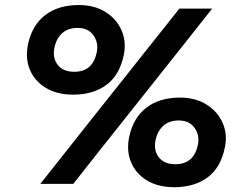

<svg xmlns="http://www.w3.org/2000/svg" viewBox="-20 -748 980 781"><path d="M277.5 -363Q211.5 -363 166 -390.8Q120.5 -418.5 101.2 -465.2Q82 -512 94.5 -570Q111 -646 164.2 -686.8Q217.5 -727.5 300 -727.5Q364.5 -727.5 409.8 -698.8Q455 -670 474.8 -623.8Q494.5 -577.5 483.5 -524Q466 -441 412 -402Q358 -363 277.5 -363ZM144 0Q187.5 -55 229.5 -108Q271.5 -161 326 -230L523 -478Q560 -525 591 -563.8Q622 -602.5 650.5 -638.5Q679 -674.5 709.5 -713H843Q812.5 -674.5 784 -638.5Q755.5 -602.5 724.8 -563.5Q694 -524.5 656.5 -477.5L460 -230Q405 -161 363.2 -108Q321.5 -55 278 0ZM282.5 -456Q357.5 -456 373.5 -535.5Q381.5 -574 360.2 -604.2Q339 -634.5 295.5 -634.5Q257 -634.5 233 -613Q209 -591.5 201.5 -554Q193 -512.5 214.8 -484.2Q236.5 -456 282.5 -456ZM689 13.5Q623 13.5 577.5 -14.2Q532 -42 512.8 -88.8Q493.5 -135.5 506 -193.5Q522.5 -269.5 575.8 -310.2Q629 -351 711.5 -351Q776 -351 821 -322.2Q866 -293.5 886 -247.2Q906 -201 894.5 -147.5Q877.5 -64.5 823.2 -25.5Q769 13.5 689 13.5ZM693.5 -80Q768.5 -80 785 -159Q793 -197.5 771.5 -227.8Q750 -258 707 -258Q668.5 -258 644.5 -236.5Q620.5 -215 612.5 -177.5Q604.5 -136 626.2 -108Q648 -80 693.5 -80Z"/></svg>

Font: Commissioner
Style: Bold Italic
Weight: 700
Italic angle: -12°
Designer: Kostas Bartsokas
Foundry: Kostas Bartsokas
Version: Version 1.000; ttfautohint (v1.8.3)